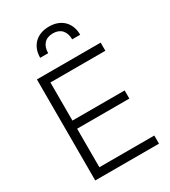

<svg xmlns="http://www.w3.org/2000/svg" viewBox="-236 -1113 1085 1226"><g transform="rotate(-30 306.5 -499.5)"><path d="M240 -854C240 -913 272 -949 329 -949C385 -949 417 -913 417 -854H476C476 -939 422 -999 329 -999C235 -999 181 -939 181 -854ZM564 0V-60H159V-344H544V-404H159V-685H564V-745H94V0Z"/></g></svg>

Font: Plus Jakarta Sans Light
Style: Regular
Weight: 300
Designer: Gumpita Rahayu
Foundry: Tokotype
Version: Version 2.071;gftools[0.9.30]